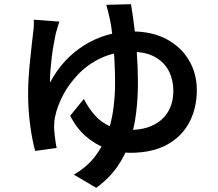

<svg xmlns="http://www.w3.org/2000/svg" viewBox="-20 -823 1040 916"><path d="M263 -720Q258 -705 254 -690.5Q250 -676 246 -663Q242 -643 236.5 -613.5Q231 -584 227 -551Q223 -518 220.5 -486.5Q218 -455 219 -429Q249 -487 291 -532Q333 -577 384 -608.5Q435 -640 492.5 -656.5Q550 -673 610 -673Q706 -673 775 -636Q844 -599 881.5 -535.5Q919 -472 919 -393Q919 -308 883.5 -240Q848 -172 777.5 -133Q707 -94 601 -94Q542 -94 487 -114.5Q432 -135 387.5 -174.5Q343 -214 315 -271L380 -351Q403 -306 433 -272.5Q463 -239 503.5 -221Q544 -203 598 -203Q664 -203 711 -226Q758 -249 782.5 -291Q807 -333 807 -390Q807 -441 786 -483Q765 -525 720.5 -550.5Q676 -576 605 -576Q526 -576 463 -546.5Q400 -517 354.5 -470Q309 -423 281 -369.5Q253 -316 243 -267Q240 -253 239 -240.5Q238 -228 238 -214Q238 -205 240 -187Q242 -169 244.5 -150Q247 -131 250 -117L148 -103Q133 -155 123.5 -229Q114 -303 114 -376Q114 -417 117 -460.5Q120 -504 124.5 -544.5Q129 -585 132.5 -619Q136 -653 139 -674Q141 -689 141.5 -704Q142 -719 141 -729ZM605 -803Q611 -767 619 -707.5Q627 -648 632.5 -575.5Q638 -503 638 -427Q638 -355 629.5 -285Q621 -215 600 -149.5Q579 -84 539.5 -27.5Q500 29 439 73L332 10Q392 -24 430.5 -73Q469 -122 490.5 -180Q512 -238 520.5 -301.5Q529 -365 529 -427Q529 -488 525.5 -545.5Q522 -603 516.5 -652Q511 -701 504 -732Q500 -750 495.5 -769Q491 -788 487 -800Z"/></svg>

Font: Noto Sans JP Thin SemiBold
Style: Regular
Weight: 600
Version: Version 2.004-H2;hotconv 1.0.118;makeotfexe 2.5.65603